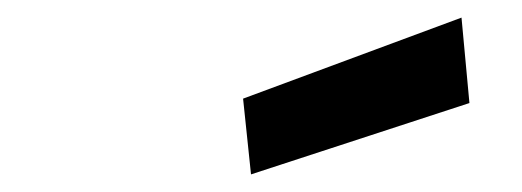

<svg xmlns="http://www.w3.org/2000/svg" viewBox="-20 -783 593 218"><path d="M513 -666 504 -763 256 -671 265 -585Z"/></svg>

Font: RazerF5 SemiBold
Style: Italic
Weight: 600
Foundry: Razer Inc.
Version: Version 2